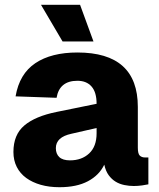

<svg xmlns="http://www.w3.org/2000/svg" viewBox="-20 -769 665 801"><path d="M228 12Q185 12 150 2Q115 -8 89.5 -26.5Q64 -45 50 -72.5Q36 -100 36 -135Q36 -207 81.5 -245.5Q127 -284 216 -302L383 -336Q383 -384 362 -408Q341 -432 303 -432Q228 -432 216 -361L45 -367Q61 -461 127.5 -505.5Q194 -550 303 -550Q555 -550 555 -323V-153Q555 -128 563 -120Q571 -112 586 -112H599V0Q591 2 573 4.5Q555 7 538 7Q519 7 499 3Q479 -1 462.5 -11Q446 -21 433.5 -38Q421 -55 415 -82Q394 -38 347 -13Q300 12 228 12ZM272 -100Q321 -100 352 -129Q383 -158 383 -213V-235L278 -211Q213 -197 213 -151Q213 -127 227.5 -113.5Q242 -100 272 -100ZM241 -596 151 -749H314L370 -596Z"/></svg>

Font: Geist ExtBd
Style: Regular
Weight: 400
Designer: Basement.studio, Andrés Briganti, Mateo Zaragoza
Foundry: Basement.studio, Vercel, Andrés Briganti, Guido Ferreyra, Mateo Zaragoza
Version: Version 1.401